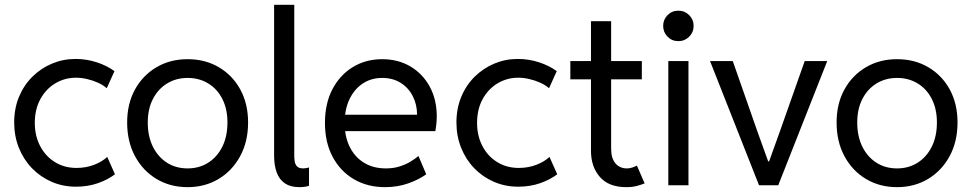

<svg xmlns="http://www.w3.org/2000/svg" viewBox="-20 -772 4049 800"><path d="M296.9 5.9Q242.2 5.9 195.3 -14.4Q148.4 -34.7 113.3 -71Q78.1 -107.4 58.6 -156.2Q39.1 -205.1 39.1 -261.7Q39.1 -320.3 59.3 -368.9Q79.6 -417.5 115.2 -452.6Q150.9 -487.8 197 -507.1Q243.2 -526.4 294.9 -526.4Q340.3 -526.4 383.1 -512.5Q425.8 -498.5 457 -475.6L424.8 -404.3Q410.2 -417.5 388.7 -427.2Q367.2 -437 343 -442.6Q318.8 -448.2 296.9 -448.2Q250 -448.2 210.9 -425Q171.9 -401.9 148.4 -359.4Q125 -316.9 125 -259.8Q125 -206.1 147.2 -163.6Q169.4 -121.1 208.7 -96.7Q248 -72.3 298.8 -72.3Q338.4 -72.3 372.3 -85.4Q406.2 -98.6 426.8 -118.2L459 -45.9Q430.7 -23.9 388.7 -9Q346.7 5.9 296.9 5.9Z M761.7 7.8Q689 7.8 632.1 -26.4Q575.2 -60.5 542.5 -121.3Q509.8 -182.1 509.8 -261.7Q509.8 -339.8 542.5 -399.2Q575.2 -458.5 632.1 -491.9Q689 -525.4 761.7 -525.4Q835 -525.4 891.8 -491.9Q948.7 -458.5 981.2 -399.2Q1013.7 -339.8 1013.7 -261.7Q1013.7 -182.1 980.7 -121.3Q947.8 -60.5 890.9 -26.4Q834 7.8 761.7 7.8ZM761.7 -70.3Q810.1 -70.3 847.7 -94.2Q885.3 -118.2 906.5 -161.1Q927.7 -204.1 927.7 -261.7Q927.7 -317.9 906.5 -359.6Q885.3 -401.4 847.7 -424.3Q810.1 -447.3 761.7 -447.3Q713.9 -447.3 676.3 -424.3Q638.7 -401.4 617.2 -359.6Q595.7 -317.9 595.7 -261.7Q595.7 -204.1 616.9 -161.1Q638.2 -118.2 675.5 -94.2Q712.9 -70.3 761.7 -70.3Z M1227.5 7.8Q1190.9 7.8 1167.7 -7.6Q1144.5 -22.9 1133.3 -52.5Q1122.1 -82 1122.1 -124V-752H1206.1V-122.1Q1206.1 -112.3 1207.8 -100.1Q1209.5 -87.9 1217.3 -79.1Q1225.1 -70.3 1244.1 -70.3Q1250 -70.3 1255.9 -71.5Q1261.7 -72.8 1267.6 -74.2V2Q1260.3 4.9 1249.5 6.3Q1238.8 7.8 1227.5 7.8Z M1584 7.8Q1511.2 7.8 1454.8 -25.1Q1398.4 -58.1 1366.2 -118.2Q1334 -178.2 1334 -259.8Q1334 -340.8 1365.2 -400.4Q1396.5 -460 1450.4 -492.7Q1504.4 -525.4 1572.3 -525.4Q1639.2 -525.4 1690.4 -494.9Q1741.7 -464.4 1770.8 -410.6Q1799.8 -356.9 1799.8 -288.1Q1799.8 -267.1 1797.6 -250.5Q1795.4 -233.9 1793.9 -225.6H1397.5V-293.9H1717.8Q1717.8 -335.9 1700.2 -370.8Q1682.6 -405.8 1649.9 -426.5Q1617.2 -447.3 1572.3 -447.3Q1526.4 -447.3 1491.2 -423.8Q1456.1 -400.4 1436 -358.2Q1416 -315.9 1416 -259.8Q1416 -203.1 1437 -160.4Q1458 -117.7 1496.6 -94Q1535.2 -70.3 1587.9 -70.3Q1619.1 -70.3 1644.8 -78.4Q1670.4 -86.4 1690.2 -98.4Q1710 -110.4 1723.6 -122.1L1755.9 -45.9Q1726.1 -23.9 1681.4 -8.1Q1636.7 7.8 1584 7.8Z M2139.6 5.9Q2085 5.9 2038.1 -14.4Q1991.2 -34.7 1956.1 -71Q1920.9 -107.4 1901.4 -156.2Q1881.8 -205.1 1881.8 -261.7Q1881.8 -320.3 1902.1 -368.9Q1922.4 -417.5 1958 -452.6Q1993.7 -487.8 2039.8 -507.1Q2085.9 -526.4 2137.7 -526.4Q2183.1 -526.4 2225.8 -512.5Q2268.6 -498.5 2299.8 -475.6L2267.6 -404.3Q2252.9 -417.5 2231.4 -427.2Q2210 -437 2185.8 -442.6Q2161.6 -448.2 2139.6 -448.2Q2092.8 -448.2 2053.7 -425Q2014.6 -401.9 1991.2 -359.4Q1967.8 -316.9 1967.8 -259.8Q1967.8 -206.1 1990 -163.6Q2012.2 -121.1 2051.5 -96.7Q2090.8 -72.3 2141.6 -72.3Q2181.2 -72.3 2215.1 -85.4Q2249 -98.6 2269.5 -118.2L2301.8 -45.9Q2273.4 -23.9 2231.4 -9Q2189.5 5.9 2139.6 5.9Z M2589.8 7.8Q2516.6 7.8 2479.5 -34.7Q2442.4 -77.1 2442.4 -143.6V-683.6H2526.4V-152.3Q2526.4 -112.3 2544.4 -91.3Q2562.5 -70.3 2591.8 -70.3Q2604.5 -70.3 2614.7 -74Q2625 -77.6 2633.8 -82L2666 -7.8Q2651.4 -2 2632.8 2.9Q2614.3 7.8 2589.8 7.8ZM2356.4 -441.4V-517.6H2654.3V-441.4Z M2764.6 0V-517.6H2848.6V0ZM2806.6 -600.6Q2779.8 -600.6 2761.5 -619.1Q2743.2 -637.7 2743.2 -664.1Q2743.2 -690.4 2761.5 -709Q2779.8 -727.5 2806.6 -727.5Q2833 -727.5 2851.6 -709Q2870.1 -690.4 2870.1 -664.1Q2870.1 -637.7 2851.6 -619.1Q2833 -600.6 2806.6 -600.6Z M3142.6 0 2938.5 -517.6H3033.2L3136.7 -221.7L3180.7 -99.6H3184.6L3228.5 -221.7L3333 -517.6H3426.8L3222.7 0Z M3717.8 7.8Q3645 7.8 3588.1 -26.4Q3531.2 -60.5 3498.5 -121.3Q3465.8 -182.1 3465.8 -261.7Q3465.8 -339.8 3498.5 -399.2Q3531.2 -458.5 3588.1 -491.9Q3645 -525.4 3717.8 -525.4Q3791 -525.4 3847.9 -491.9Q3904.8 -458.5 3937.3 -399.2Q3969.7 -339.8 3969.7 -261.7Q3969.7 -182.1 3936.8 -121.3Q3903.8 -60.5 3846.9 -26.4Q3790 7.8 3717.8 7.8ZM3717.8 -70.3Q3766.1 -70.3 3803.7 -94.2Q3841.3 -118.2 3862.5 -161.1Q3883.8 -204.1 3883.8 -261.7Q3883.8 -317.9 3862.5 -359.6Q3841.3 -401.4 3803.7 -424.3Q3766.1 -447.3 3717.8 -447.3Q3669.9 -447.3 3632.3 -424.3Q3594.7 -401.4 3573.2 -359.6Q3551.8 -317.9 3551.8 -261.7Q3551.8 -204.1 3573 -161.1Q3594.2 -118.2 3631.6 -94.2Q3668.9 -70.3 3717.8 -70.3Z"/></svg>

Font: Reddit Sans
Style: Regular
Weight: 400
Designer: Stephen Hutchings
Foundry: Reddit
Version: Version 1.014